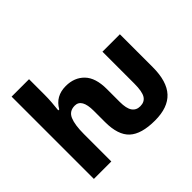

<svg xmlns="http://www.w3.org/2000/svg" viewBox="-167 -1000 1254 1254"><g transform="rotate(-45 460.0 -373.5)"><path d="M619 13Q494 13 437.5 -39Q381 -91 381 -211V-315Q381 -427 317 -427Q266 -427 247 -382.5Q228 -338 228 -253V0H67V-760H228V-617Q228 -583 225.5 -549Q223 -515 219 -481H228Q272 -559 366 -559Q445 -559 493.5 -509Q542 -459 542 -355V-236Q542 -176 561 -148.5Q580 -121 617 -121Q657 -121 675.5 -150.5Q694 -180 694 -254V-548H855V-244Q855 -113 797 -50Q739 13 619 13Z"/></g></svg>

Font: Noto Sans SemiCondensed ExtraBold
Style: Regular
Weight: 800
Width: 4
Designer: Monotype Design Team
Foundry: Monotype Imaging Inc.
Version: Version 2.013; ttfautohint (v1.8.4.7-5d5b)